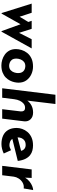

<svg xmlns="http://www.w3.org/2000/svg" viewBox="982 -1812 841 2846"><g transform="rotate(90 1403.0 -388.5)"><path d="M441 10 339 -272 181 9H173L33 -437H169L246 -202L198 -209L305 -387L288 -437H407L476 -220L450 -218L561 -437H697L449 10Z M948 12Q909 12 867 -0.5Q825 -13 788.5 -39Q752 -65 729.5 -106Q707 -147 707 -204Q707 -244 720.5 -288Q734 -332 764 -370.5Q794 -409 844 -433Q894 -457 966 -457Q1025 -457 1079.5 -432.5Q1134 -408 1169.5 -360Q1205 -312 1205 -241Q1205 -216 1198 -182.5Q1191 -149 1174 -115Q1157 -81 1128 -52.5Q1099 -24 1054.5 -6Q1010 12 948 12ZM952 -103Q995 -103 1019 -125Q1043 -147 1053 -178Q1063 -209 1063 -235Q1063 -270 1051.5 -291.5Q1040 -313 1023 -324Q1006 -335 989 -339Q972 -343 961 -343Q920 -343 895 -321.5Q870 -300 859 -269Q848 -238 848 -211Q848 -166 866.5 -143Q885 -120 909.5 -111.5Q934 -103 952 -103Z M1466 -366Q1494 -407 1540.5 -432.5Q1587 -458 1648 -458Q1710 -458 1746.5 -421.5Q1783 -385 1778 -327L1738 0H1598L1631 -275Q1633 -304 1621 -321.5Q1609 -339 1575 -339Q1543 -339 1516.5 -318Q1490 -297 1473 -261Q1456 -225 1450 -178L1428 0H1288L1384 -789H1521L1467 -341Z M2130 -107Q2150 -107 2168.5 -114Q2187 -121 2206 -131L2255 -23Q2222 -7 2185.5 2Q2149 11 2115 11Q2043 11 1989.5 -13.5Q1936 -38 1906 -88.5Q1876 -139 1876 -215Q1876 -254 1890.5 -296Q1905 -338 1935.5 -374.5Q1966 -411 2015.5 -434Q2065 -457 2135 -457Q2173 -457 2210.5 -447.5Q2248 -438 2279.5 -413.5Q2311 -389 2333.5 -345Q2356 -301 2365 -231L2013 -144L1991 -222L2265 -293L2216 -278Q2208 -312 2184.5 -330Q2161 -348 2130 -348Q2089 -348 2064 -331Q2039 -314 2027.5 -287Q2016 -260 2016 -231Q2016 -181 2034.5 -154Q2053 -127 2079.5 -117Q2106 -107 2130 -107Z M2617 -437 2613 -340Q2637 -379 2670.5 -405.5Q2704 -432 2738.5 -445.5Q2773 -459 2797 -459L2773 -319Q2725 -325 2687 -303Q2649 -281 2626 -245Q2603 -209 2598 -171L2577 0H2438L2491 -437Z"/></g></svg>

Font: Josefin Sans Thin
Style: Bold Italic
Weight: 700
Italic angle: -7°
Version: Version 2.000